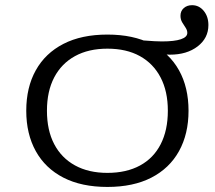

<svg xmlns="http://www.w3.org/2000/svg" viewBox="-20 -717 837 748"><path d="M641.9 -504Q629 -504 614.9 -505.2Q600.8 -506.5 587.9 -508.9L534.7 -559.7Q566.1 -557.3 581.5 -556.5Q596.8 -555.6 610.5 -555.6Q659.7 -555.6 684.7 -564.1Q709.7 -572.6 709.7 -588.7Q709.7 -599.2 703.2 -608.9Q696.8 -618.5 689.9 -629.8Q683.1 -641.1 683.1 -655.6Q683.1 -674.2 696 -685.5Q708.9 -696.8 728.2 -696.8Q755.6 -696.8 773.8 -674.6Q791.9 -652.4 791.9 -619.4Q791.9 -568.5 750 -536.3Q708.1 -504 641.9 -504ZM398.4 11.3Q297.6 11.3 227 -25Q156.5 -61.3 119.4 -128.2Q82.3 -195.2 82.3 -285.5Q82.3 -376.6 119.4 -443.1Q156.5 -509.7 227 -546Q297.6 -582.3 398.4 -582.3Q499.2 -582.3 569.8 -546Q640.3 -509.7 677.4 -443.1Q714.5 -376.6 714.5 -285.5Q714.5 -195.2 677.4 -128.2Q640.3 -61.3 569.8 -25Q499.2 11.3 398.4 11.3ZM398.4 -43.5Q472.6 -43.5 525.4 -72.2Q578.2 -100.8 606 -155.2Q633.9 -209.7 633.9 -285.5Q633.9 -361.3 605.6 -415.3Q577.4 -469.4 525 -498.4Q472.6 -527.4 398.4 -527.4Q325 -527.4 272.2 -498.4Q219.4 -469.4 191.1 -415.3Q162.9 -361.3 162.9 -285.5Q162.9 -209.7 191.1 -155.6Q219.4 -101.6 272.2 -72.6Q325 -43.5 398.4 -43.5Z"/></svg>

Font: Playfair 5pt SemiExpanded Light
Style: Regular
Weight: 300
Width: 6
Designer: Claus Eggers Sørensen
Foundry: Claus Eggers Sørensen
Version: Version 2.203